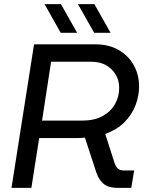

<svg xmlns="http://www.w3.org/2000/svg" viewBox="-20 -916 718 936"><path d="M36 0 146 -700H443Q511 -700 559 -672Q607 -644 632.5 -597.5Q658 -551 658 -495Q658 -448 640.5 -402.5Q623 -357 587 -320.5Q551 -284 493 -263L539 -120Q545 -103 555 -94Q565 -85 583 -85H634L620 0H555Q509 0 485.5 -19.5Q462 -39 450 -74L394 -245Q385 -244 375.5 -243.5Q366 -243 357 -243H171L133 0ZM185 -328H379Q439 -328 479 -349.5Q519 -371 540 -407.5Q561 -444 561 -487Q561 -524 544 -552.5Q527 -581 497 -598Q467 -615 425 -615H229ZM439 -756 360 -896H440L519 -756ZM276 -756 197 -896H277L356 -756Z"/></svg>

Font: MuseoModerno
Style: Italic
Weight: 400
Italic angle: -9°
Designer: Pablo Cosgaya, Héctor Gatti, Marcela Romero, and the Authors of The MuseoModerno Project.
Foundry: Omnibus-Type Team
Version: Version 1.003